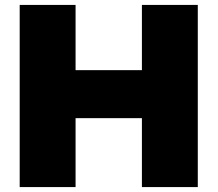

<svg xmlns="http://www.w3.org/2000/svg" viewBox="-20 -760 884 780"><path d="M60 0V-740H287V-475H556.5V-740H783.5V0H556.5V-280H287V0Z"/></svg>

Font: Encode Sans Semi Expanded Black
Style: Regular
Weight: 900
Width: 6
Designer: Multiple Designers
Foundry: Impallari Type
Version: Version 2.000